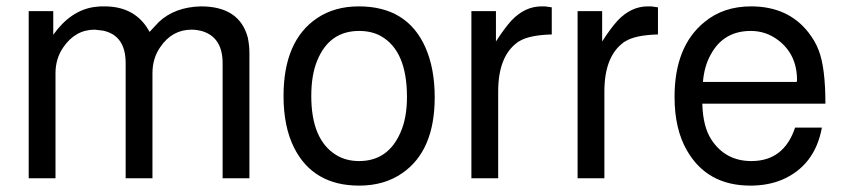

<svg xmlns="http://www.w3.org/2000/svg" viewBox="-20 -559 2651 602"><path d="M70 -524H147V-450Q201 -526 275 -537L295 -539H308Q396 -539 440 -474L449 -459L478 -490Q528 -537 610 -539Q731 -539 757 -441Q762 -416 762 -393V0H678V-361Q678 -441 615 -461Q597 -466 581 -466Q520 -466 483 -412Q458 -377 458 -329V0H374V-361Q374 -448 303 -463L277 -466Q216 -466 178 -410Q154 -375 154 -329V0H70Z M1105 -539Q1257 -539 1314 -410Q1343 -344 1343 -254Q1343 -86 1241 -16Q1185 23 1106 23Q962 23 902 -96Q869 -162 869 -258Q869 -431 974 -502Q1029 -539 1105 -539ZM1106 -462Q1013 -462 975 -370Q956 -325 956 -258Q956 -121 1034 -73Q1065 -54 1106 -54Q1196 -54 1235 -142Q1256 -188 1256 -255Q1256 -400 1174 -446Q1145 -462 1106 -462Z M1458 -524H1535V-429Q1562 -471 1584 -495Q1626 -539 1678 -539H1689L1710 -536V-451Q1638 -449 1607 -429L1603 -427L1601 -425Q1542 -381 1542 -272V0H1458Z M1791 -524H1868V-429Q1895 -471 1917 -495Q1959 -539 2011 -539H2022L2043 -536V-451Q1971 -449 1940 -429L1936 -427L1934 -425Q1875 -381 1875 -272V0H1791Z M2182 -234Q2184 -162 2210 -122Q2254 -54 2336 -54Q2438 -54 2473 -159H2557Q2535 -39 2431 5Q2387 23 2333 23Q2197 23 2134 -87Q2095 -154 2095 -255Q2095 -414 2189 -490Q2248 -539 2335 -539Q2451 -539 2515 -457Q2525 -444 2533 -430.5Q2541 -417 2547 -401Q2568 -347 2568 -234ZM2478 -302 2479 -308Q2479 -388 2420 -433Q2382 -462 2334 -462Q2248 -462 2208 -387Q2188 -351 2184 -302Z"/></svg>

Font: Ekushey Lal Sabuj Normal
Style: Regular
Weight: 400
Designer: Al Mamun Sumon
Foundry: Al Mamun Sumon
Version: Version 1.0